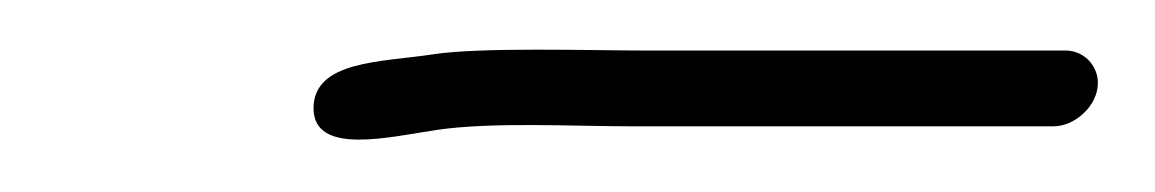

<svg xmlns="http://www.w3.org/2000/svg" viewBox="-20 -322 457 76"><path d="M414.4 -287C415.7 -294.9 409.7 -302 401.8 -302H234.8C214.4 -302 170.2 -303.4 151.4 -300.5C131.5 -297.4 104 -298.2 104.1 -279C104.3 -260.2 134.6 -267.9 153.1 -270.6C175 -273.8 207 -272 230 -272H397C405 -272 413.2 -279.1 414.4 -287Z"/></svg>

Font: MewTooHand
Style: WideIta
Weight: 400
Designer: Mew Too, Robert Jablonski
Version: Version 0.77